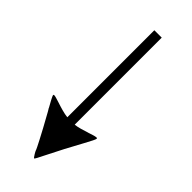

<svg xmlns="http://www.w3.org/2000/svg" viewBox="8 -677 1030 1030"><g transform="rotate(-45 522.5 -162.5)"><path d="M333 -189.9C335.4 -215.8 346.7 -252.4 356.9 -283.2C362.3 -300.3 367.2 -315.9 367.2 -322.3C367.2 -325.2 366.2 -328.1 363.8 -328.1C356.9 -328.1 322.3 -308.6 299.8 -295.9H299.3L298.8 -295.4H298.3C297.9 -295.4 296.9 -294.9 295.9 -294.4C295.4 -293.9 294.9 -293.5 293.9 -293L281.7 -285.6L199.2 -240.2C190.4 -235.4 94.7 -184.1 87.9 -183.6C84 -183.1 50.8 -163.6 50.8 -159.7C50.8 -156.7 68.8 -147.5 106.4 -128.9L200.2 -81.1L299.3 -27.8C337.4 -7.3 356.4 2.9 363.3 2.9C367.2 2.9 367.2 -0.5 367.2 -1C367.2 -8.8 363.3 -25.4 356.4 -43.9L355 -47.9C355 -48.3 355 -48.3 354.5 -48.8V-49.3C354.5 -49.8 354.5 -50.3 354 -50.8V-51.8C345.2 -79.1 335 -110.8 333 -133.8H993.2V-189.9Z"/></g></svg>

Font: MusGlyphs-Text
Style: Regular
Weight: 400
Version: Version 2.1.1